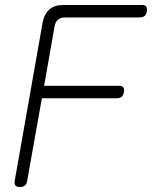

<svg xmlns="http://www.w3.org/2000/svg" viewBox="-20 -750 640 770"><path d="M157 -406H457Q470 -406 474.5 -400Q479 -394 477 -381Q475 -368 468 -362Q461 -356 448 -356H148L89 -25Q87 -12 80 -6Q73 0 60 0Q47 0 42 -6Q37 -12 39 -25L151 -660Q158 -695 178.5 -712.5Q199 -730 234 -730H549Q562 -730 566.5 -724Q571 -718 569 -705Q567 -692 560 -686Q553 -680 540 -680H240Q223 -680 212.5 -671Q202 -662 199 -645Z"/></svg>

Font: Maple Mono Thin
Style: Italic
Weight: 250
Italic angle: -10°
Monospace: yes
Designer: subframe7536
Version: Version 7.000